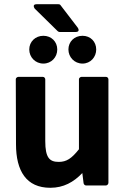

<svg xmlns="http://www.w3.org/2000/svg" viewBox="-20 -868 596 912"><path d="M56 -183C56 -56 105 24 219 24C282 24 330 -3 371 -46L377 2C378 7 382 13 389 13H483C488 13 495 8 495 0V-491C495 -496 491 -503 483 -503H368C363 -503 355 -499 355 -491V-159C320 -115 296 -99 259 -99C215 -99 195 -119 195 -198V-491C195 -496 191 -503 183 -503H68C63 -503 55 -499 55 -491ZM267 -844C265 -847 261 -848 257 -848H154C130 -848 145 -827 145 -827L254 -720C256 -718 260 -716 263 -716H339C364 -716 349 -737 349 -737ZM372 -566C410 -566 437 -597 437 -633C437 -670 410 -698 372 -698C333 -698 305 -670 305 -633C305 -597 333 -566 372 -566ZM186 -566C224 -566 252 -596 252 -633C252 -670 224 -698 186 -698C148 -698 119 -670 119 -633C119 -596 148 -566 186 -566Z"/></svg>

Font: Falling Sky
Style: Bd
Weight: 700
Designer: Paul D. Hunt
Foundry: Adobe Systems Incorporated
Version: Version 1.02